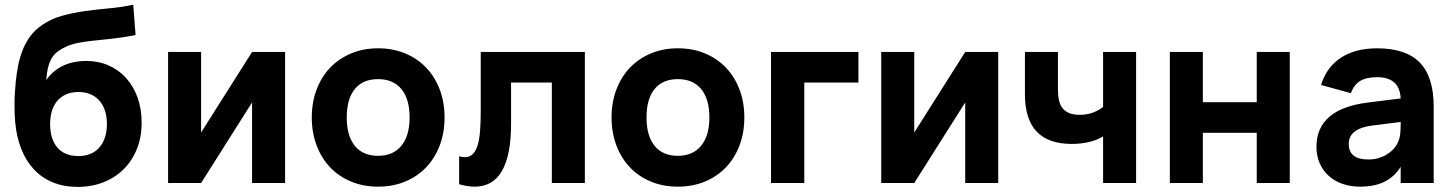

<svg xmlns="http://www.w3.org/2000/svg" viewBox="-20 -754 5986 791"><path d="M297.5 16Q240 15.5 195 -3.8Q150 -23 118 -58Q86 -93 67 -142Q48 -191 42.5 -251Q41 -268 40.2 -288.5Q39.5 -309 39.8 -330.8Q40 -352.5 41.5 -375Q43 -397.5 45 -418.5Q48.5 -452 55 -485Q61.5 -518 73.5 -548.2Q85.5 -578.5 104.8 -604.8Q124 -631 153.5 -651Q191.5 -677 236.2 -689.2Q281 -701.5 329.2 -708.2Q377.5 -715 428.2 -719.5Q479 -724 529 -734.5L538.5 -609.5Q481 -598.5 437.2 -594Q393.5 -589.5 358.8 -585.8Q324 -582 295.2 -576Q266.5 -570 239.5 -555.5Q221.5 -546 209.2 -534.5Q197 -523 189.2 -507.5Q181.5 -492 177 -471.8Q172.5 -451.5 170.5 -424Q185 -445 203.2 -460Q221.5 -475 242.5 -484.5Q263.5 -494 287 -498.5Q310.5 -503 334.5 -503Q385 -503 427.2 -484.5Q469.5 -466 499.8 -432.2Q530 -398.5 546.8 -352Q563.5 -305.5 563.5 -249Q563.5 -189 543.8 -140Q524 -91 488.8 -56.2Q453.5 -21.5 404.5 -2.5Q355.5 16.5 297.5 16ZM303.5 -111Q332 -111 354 -120.8Q376 -130.5 390.8 -148Q405.5 -165.5 413 -189.8Q420.5 -214 420.5 -243Q420.5 -273 412.8 -297.2Q405 -321.5 390 -338.8Q375 -356 353.2 -365.5Q331.5 -375 303.5 -375Q275 -375 253 -365.5Q231 -356 216.2 -338.8Q201.5 -321.5 194 -297.2Q186.5 -273 186.5 -243Q186.5 -181 216.5 -146Q246.5 -111 303.5 -111Z M1154.5 -540V0H1018.5V-332L808.5 0H672.5V-540H808.5V-208L1018.5 -540Z M1537.5 15Q1477 15 1426.8 -5.8Q1376.5 -26.5 1340.5 -64.2Q1304.5 -102 1284.5 -154.5Q1264.5 -207 1264.5 -270Q1264.5 -333 1284.5 -385.5Q1304.5 -438 1340.5 -475.5Q1376.5 -513 1426.8 -534Q1477 -555 1537.5 -555Q1598.5 -555 1648.8 -534.2Q1699 -513.5 1735.2 -475.8Q1771.5 -438 1791.5 -385.5Q1811.5 -333 1811.5 -270Q1811.5 -207 1791.5 -154.5Q1771.5 -102 1735.2 -64.2Q1699 -26.5 1648.8 -5.8Q1598.5 15 1537.5 15ZM1537.5 -112Q1599.5 -112 1633.5 -153.5Q1667.5 -195 1667.5 -270Q1667.5 -346 1633.8 -387Q1600 -428 1537.5 -428Q1475 -428 1441.8 -387.2Q1408.5 -346.5 1408.5 -270Q1408.5 -194 1442 -153Q1475.5 -112 1537.5 -112Z M1871.5 -110Q1883.5 -106.5 1895 -106.5Q1914 -106.5 1926.8 -118.2Q1939.5 -130 1947 -153.2Q1954.5 -176.5 1957.5 -211.8Q1960.5 -247 1960.5 -293.5V-540H2389.5V0H2253.5V-414H2085.5V-243.5Q2085.5 -176.5 2075.5 -127.8Q2065.5 -79 2046.5 -47.2Q2027.5 -15.5 1999.5 -0.2Q1971.5 15 1936 15Q1907 15 1871.5 5Z M2772.5 15Q2712 15 2661.8 -5.8Q2611.5 -26.5 2575.5 -64.2Q2539.5 -102 2519.5 -154.5Q2499.5 -207 2499.5 -270Q2499.5 -333 2519.5 -385.5Q2539.5 -438 2575.5 -475.5Q2611.5 -513 2661.8 -534Q2712 -555 2772.5 -555Q2833.5 -555 2883.8 -534.2Q2934 -513.5 2970.2 -475.8Q3006.5 -438 3026.5 -385.5Q3046.5 -333 3046.5 -270Q3046.5 -207 3026.5 -154.5Q3006.5 -102 2970.2 -64.2Q2934 -26.5 2883.8 -5.8Q2833.5 15 2772.5 15ZM2772.5 -112Q2834.5 -112 2868.5 -153.5Q2902.5 -195 2902.5 -270Q2902.5 -346 2868.8 -387Q2835 -428 2772.5 -428Q2710 -428 2676.8 -387.2Q2643.5 -346.5 2643.5 -270Q2643.5 -194 2677 -153Q2710.5 -112 2772.5 -112Z M3156.5 0V-540H3516.5V-414H3293.5V0Z M4092.5 -540V0H3956.5V-332L3746.5 0H3610.5V-540H3746.5V-208L3956.5 -540Z M4524.5 0V-192Q4502 -177.5 4467.5 -169.2Q4433 -161 4395.5 -161Q4202.5 -161 4202.5 -365V-540H4338.5V-385Q4338.5 -360.5 4342.8 -341Q4347 -321.5 4357.5 -308.2Q4368 -295 4385.2 -288Q4402.5 -281 4428.5 -281Q4455.5 -281 4478.8 -288.8Q4502 -296.5 4524.5 -313V-540H4660.5V0Z M4799.5 0V-540H4935.5V-333H5157.5V-540H5293.5V0H5157.5V-207H4935.5V0Z M5653.5 -555Q5772 -555 5829.2 -496.2Q5886.5 -437.5 5886.5 -315V0H5750.5V-66.5Q5724.5 -25.5 5683.5 -5.2Q5642.5 15 5583.5 15Q5543 15 5510 3.2Q5477 -8.5 5453.2 -30.2Q5429.5 -52 5416.5 -82.2Q5403.5 -112.5 5403.5 -149Q5403.5 -305 5615 -331.5L5750.5 -348.5Q5748 -393.5 5723.5 -414.8Q5699 -436 5653.5 -436Q5609 -436 5583.2 -420.2Q5557.5 -404.5 5545.5 -370L5422.5 -404Q5445 -477.5 5504.2 -516.2Q5563.5 -555 5653.5 -555ZM5635 -237Q5536.5 -225 5536.5 -161Q5536.5 -97 5617.5 -97Q5639 -97 5657.8 -102.2Q5676.5 -107.5 5692 -116.8Q5707.5 -126 5719.2 -138.2Q5731 -150.5 5737.5 -164Q5747 -183 5748.8 -204.5Q5750.5 -226 5750.5 -244V-251.5Z"/></svg>

Font: Vela Sans ExtBd
Style: Regular
Weight: 800
Designer: Principal design: Mikhail Sharanda - project Manrope.
Design modification: Ravid Balaliev
Foundry: Mikhail Sharanda
Version: Version 1.001